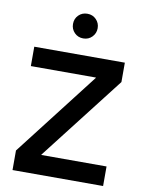

<svg xmlns="http://www.w3.org/2000/svg" viewBox="-99 -1003 820 1073"><g transform="rotate(10 310.5 -466.5)"><path d="M562 -700V-590L192 -113V-111H562V0H48V-111L417 -588V-590H48V-700ZM259 -913Q279 -933 309 -933Q339 -933 359 -912.5Q379 -892 379 -863Q379 -834 359 -813.5Q339 -793 309 -793Q279 -793 259 -813.5Q239 -834 239 -863Q239 -893 259 -913Z"/></g></svg>

Font: Lopes Sans SemiBold
Style: Regular
Weight: 600
Designer: Gabriel Lam, Diego Maldonado
Foundry: TypeRant, Foresti Design
Version: Version 4.000